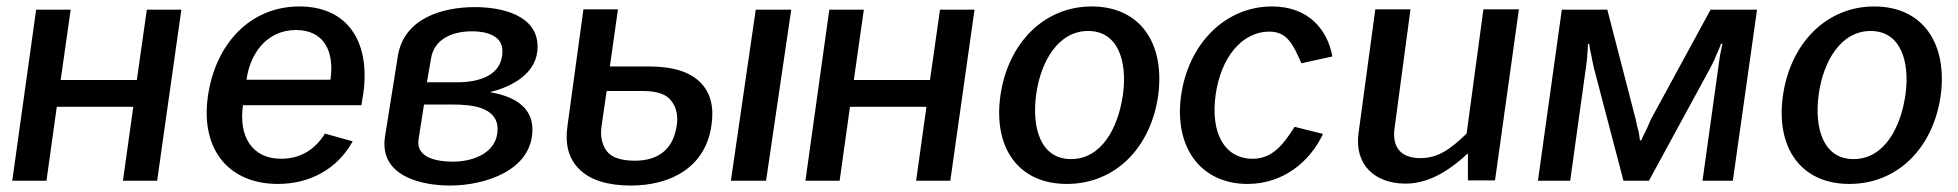

<svg xmlns="http://www.w3.org/2000/svg" viewBox="-20 -560 6069 595"><path d="M92 -530 18 0H124L156 -229H393L361 0H467L542 -530H435L404 -312H168L199 -530Z M1100 -234 1106 -271C1128 -431 1057 -540 908 -540C755 -540 647 -424 624 -260C601 -91 694 10 841 10C938 10 1024 -34 1073 -122L987 -146C957 -98 913 -68 851 -68C760 -68 719 -139 733 -234ZM744 -313C754 -391 805 -467 897 -467C984 -467 1017 -401 1004 -313Z M1375 15C1481 15 1630 -31 1630 -159C1630 -233 1565 -263 1500 -274V-275C1569 -292 1646 -334 1646 -415C1646 -515 1531 -538 1452 -538C1350 -538 1232 -503 1213 -387L1173 -136C1155 -16 1282 15 1375 15ZM1294 -236H1384C1437 -236 1522 -230 1522 -160C1522 -89 1451 -59 1383 -59C1337 -59 1268 -70 1277 -128ZM1443 -463C1487 -463 1537 -450 1537 -402C1537 -324 1462 -305 1396 -305H1303L1316 -380C1325 -435 1376 -463 1443 -463Z M1739 -173C1730 -112 1742 -67 1777 -34C1810 -2 1863 15 1935 15C2059 15 2168 -42 2185 -174C2193 -229 2182 -273 2150 -305C2118 -337 2066 -354 1991 -354H1870L1895 -531H1788ZM2354 0 2432 -530H2322L2245 0ZM1844 -168 1860 -278H1972C2016 -278 2045 -268 2060 -248C2076 -228 2082 -201 2077 -170C2066 -97 2020 -62 1947 -62C1905 -62 1875 -72 1860 -92C1845 -113 1840 -138 1844 -168Z M2550 -530 2476 0H2582L2614 -229H2851L2819 0H2925L3000 -530H2893L2862 -312H2626L2657 -530Z M3286 10C3437 10 3546 -103 3569 -263C3591 -425 3514 -540 3363 -540C3216 -540 3103 -427 3080 -262C3058 -102 3136 10 3286 10ZM3299 -67C3205 -67 3177 -163 3191 -267C3205 -369 3259 -464 3352 -464C3445 -464 3474 -370 3460 -267C3445 -162 3393 -67 3299 -67Z M3922 -540C3778 -540 3663 -426 3640 -263C3618 -101 3703 10 3846 10C3956 10 4039 -58 4080 -145L3992 -167C3957 -112 3923 -68 3862 -68C3775 -68 3731 -147 3747 -265C3763 -381 3828 -462 3914 -462C3970 -462 3988 -420 4013 -364L4109 -385C4094 -468 4035 -540 3922 -540Z M4333 9H4336C4399 9 4462 -22 4529 -85V-1H4613L4687 -531H4577L4525 -146C4475 -98 4437 -70 4382 -70C4318 -70 4293 -107 4302 -165L4351 -531H4242L4190 -147C4177 -51 4239 8 4333 9Z M4746 0H4846L4895 -353C4897 -368 4899 -381 4899 -392C4900 -403 4901 -413 4901 -424H4905C4906 -413 4908 -402 4911 -391C4913 -378 4916 -366 4919 -351L5011 0H5090L5281 -351C5289 -366 5295 -379 5300 -392C5305 -403 5310 -414 5313 -424H5318C5315 -414 5314 -404 5311 -392C5309 -381 5307 -367 5305 -351L5256 0H5350L5425 -530H5281L5096 -190C5090 -175 5084 -163 5079 -152C5074 -143 5070 -133 5066 -125H5062C5061 -133 5060 -142 5058 -153C5054 -164 5052 -176 5049 -190L4961 -530H4820Z M5711 10C5862 10 5971 -103 5994 -263C6016 -425 5939 -540 5788 -540C5641 -540 5528 -427 5505 -262C5483 -102 5561 10 5711 10ZM5724 -67C5630 -67 5602 -163 5616 -267C5630 -369 5684 -464 5777 -464C5870 -464 5899 -370 5885 -267C5870 -162 5818 -67 5724 -67Z"/></svg>

Font: Cheyenne Sans Medium
Style: Italic
Weight: 500
Italic angle: -8.13011°
Designer: The Public Sans project authors (U.S. Web Design System), Libre Franklin designed by Pablo Impallari and Rodrigo Fuenzal
Foundry: The Cheyenne Sans Project Authors
Version: Version 2.007